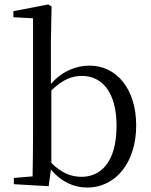

<svg xmlns="http://www.w3.org/2000/svg" viewBox="-20 -825 678 860"><path d="M370 15C501 15 590 -100 590 -263C590 -427 502 -531 381 -531C321 -531 259 -507 208 -449V-641L211 -796L196 -805L40 -775V-748L128 -743V-229C128 -174 127 -91 126 -35L42 -28V0L198 9L208 -66C256 -8 314 15 370 15ZM210 -420C263 -471 305 -485 347 -485C437 -485 502 -412 502 -262C502 -94 428 -33 345 -33C297 -33 255 -51 210 -95Z"/></svg>

Font: Harano Aji Mincho
Style: Regular
Weight: 400
Foundry: Masamichi Hosoda
Version: HaranoAjiMincho-Regular version 20230610;ttx 4.39.4